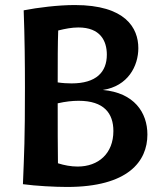

<svg xmlns="http://www.w3.org/2000/svg" viewBox="-20 -731 636 762"><path d="M74 -690C78 -582 79 -479 79 -384C79 -172 76 -128 71 0C122 7 198 11 246 11C489 11 565 -91 565 -197C565 -285 512 -363 388 -374C488 -389 529 -469 529 -540C529 -620 478 -711 277 -711C211 -711 130 -701 74 -690ZM209 -321C240 -328 267 -331 292 -331C393 -331 430 -281 430 -211C430 -122 371 -70 288 -70C262 -70 235 -75 210 -83C209 -150 209 -225 209 -321ZM211 -610C239 -617 265 -622 291 -622C378 -622 404 -569 404 -514C404 -445 362 -400 264 -400C247 -400 229 -401 209 -404C209 -491 209 -556 211 -610Z"/></svg>

Font: CantoraOne
Style: Regular
Weight: 400
Designer: Pablo Impallari, Rodrigo Fuenzalida
Foundry: Pablo Impallari
Version: Version 1.001